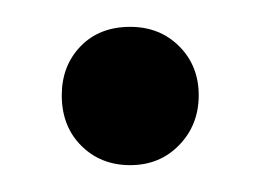

<svg xmlns="http://www.w3.org/2000/svg" viewBox="-20 -394 193 143"><path d="M26 -323Q26 -345 40 -359.5Q54 -374 77 -374Q99 -374 113.5 -359.5Q128 -345 128 -323Q128 -301 113.5 -286Q99 -271 77 -271Q55 -271 40.5 -285.5Q26 -300 26 -323Z"/></svg>

Font: Moniqa Black Display
Style: Regular
Weight: 900
Designer: Rajesh Rajput
Foundry: Rajesh Rajput
Version: Version 1.000